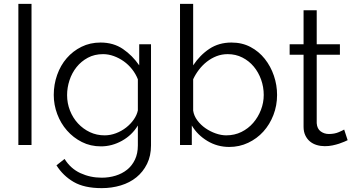

<svg xmlns="http://www.w3.org/2000/svg" viewBox="-20 -750 1828 993"><path d="M75 0V-730H143V0Z M502 7Q448 7 403.5 -15.5Q359 -38 326.5 -75Q294 -112 276 -160Q258 -208 258 -259Q258 -313 275.5 -362.5Q293 -412 325 -449Q357 -486 401.5 -508Q446 -530 500 -530Q567 -530 616 -496.5Q665 -463 700 -412V-521H761V2Q761 56 740.5 97.5Q720 139 685.5 167Q651 195 604.5 209Q558 223 506 223Q416 223 361 191Q306 159 272 105L314 72Q345 122 396 145.5Q447 169 506 169Q544 169 578 158.5Q612 148 637.5 127.5Q663 107 678 75.5Q693 44 693 2V-101Q663 -51 611 -22Q559 7 502 7ZM521 -50Q551 -50 580 -61Q609 -72 632.5 -90.5Q656 -109 672 -132Q688 -155 693 -179V-340Q682 -368 663 -392Q644 -416 620 -433Q596 -450 568.5 -460Q541 -470 513 -470Q469 -470 434.5 -451.5Q400 -433 376 -403Q352 -373 339.5 -335Q327 -297 327 -258Q327 -216 342 -178Q357 -140 383.5 -111.5Q410 -83 445 -66.5Q480 -50 521 -50Z M1166 10Q1104 10 1052.5 -21Q1001 -52 972 -101V0H911V-730H979V-412Q1014 -465 1063 -497.5Q1112 -530 1177 -530Q1232 -530 1275.5 -507Q1319 -484 1349.5 -445.5Q1380 -407 1396.5 -358.5Q1413 -310 1413 -259Q1413 -204 1394 -155Q1375 -106 1342 -69.5Q1309 -33 1263.5 -11.5Q1218 10 1166 10ZM1150 -50Q1193 -50 1228.5 -67.5Q1264 -85 1289.5 -114.5Q1315 -144 1329.5 -181.5Q1344 -219 1344 -259Q1344 -300 1330.5 -338Q1317 -376 1292.5 -405.5Q1268 -435 1233.5 -452.5Q1199 -470 1158 -470Q1127 -470 1100 -459.5Q1073 -449 1050 -431Q1027 -413 1009 -389.5Q991 -366 979 -340V-178Q983 -151 1000.5 -127.5Q1018 -104 1042.5 -87Q1067 -70 1095.5 -60Q1124 -50 1150 -50Z M1778 -25Q1772 -22 1760.5 -17Q1749 -12 1734 -7Q1719 -2 1700 2Q1681 6 1660 6Q1638 6 1618 0Q1598 -6 1583 -18.5Q1568 -31 1559 -50Q1550 -69 1550 -94V-467H1478V-521H1550V-697H1618V-521H1738V-467H1618V-113Q1620 -84 1638.5 -70.5Q1657 -57 1681 -57Q1710 -57 1732 -66.5Q1754 -76 1760 -80Z"/></svg>

Font: IngvarSans
Style: Regular
Weight: 400
Version: Version 1.000